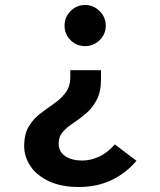

<svg xmlns="http://www.w3.org/2000/svg" viewBox="-20 -527 640 766"><path d="M319.5 -507Q353.5 -507 377.8 -482.5Q402 -458 402 -424.5Q402 -391 377.8 -367Q353.5 -343 319.5 -343Q285 -343 261.2 -367Q237.5 -391 237.5 -424.5Q237.5 -458 261.2 -482.5Q285 -507 319.5 -507ZM383 -247V-211.5Q383 -161 366 -128.8Q349 -96.5 324 -75Q299 -53.5 273.5 -36.8Q248 -20 231 -1.2Q214 17.5 214 45.5Q214 78.5 240.5 96Q267 113.5 307.5 113.5Q342 113.5 375.8 97.8Q409.5 82 438 49L524.5 114.5Q482 164.5 424.5 191.8Q367 219 294.5 219Q224 219 175.2 196Q126.5 173 101.5 135.8Q76.5 98.5 76.5 56Q76.5 7.5 95 -23Q113.5 -53.5 141 -74.2Q168.5 -95 196 -114Q223.5 -133 242 -157.8Q260.5 -182.5 260.5 -221.5V-247Z"/></svg>

Font: Fira Code Light SemiBold
Style: Regular
Weight: 600
Monospace: yes
Version: Version 5.002